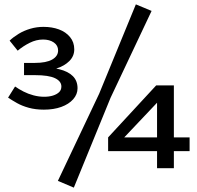

<svg xmlns="http://www.w3.org/2000/svg" viewBox="-20 -757 903 879"><path d="M181 -255Q143 -255 112 -263.5Q81 -272 58 -285Q35 -298 17 -310L49 -361Q66 -349 87.5 -338Q109 -327 133.5 -320.5Q158 -314 182 -314Q205 -314 222.5 -319.5Q240 -325 250.5 -335Q261 -345 261 -361Q261 -385 232 -399Q203 -413 140 -413H90V-469H140Q192 -469 219 -484.5Q246 -500 246 -526Q246 -549 226.5 -562.5Q207 -576 177 -576Q146 -576 116 -561Q86 -546 61 -525L24 -571Q42 -588 66 -602.5Q90 -617 119 -625.5Q148 -634 179 -634Q218 -634 249.5 -622.5Q281 -611 300.5 -587.5Q320 -564 320 -531Q320 -500 297.5 -477.5Q275 -455 237.5 -443Q200 -431 153 -431V-450Q211 -450 251.5 -440Q292 -430 313.5 -408.5Q335 -387 335 -353Q335 -325 315 -302.5Q295 -280 260.5 -267.5Q226 -255 181 -255ZM434 -328 602 -737 674 -707 486 -309 318 102 245 71ZM528 -106 475 -128 695 -366H774ZM475 -65V-128H848V-65ZM699 -366H776V13H699Z"/></svg>

Font: BioRhyme Medium
Style: Regular
Weight: 500
Designer: Aoife Mooney
Foundry: Aoife Mooney Type
Version: Version 1.600;gftools[0.9.33]